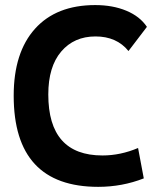

<svg xmlns="http://www.w3.org/2000/svg" viewBox="-20 -723 626 753"><path d="M365.2 9.8Q33.7 9.8 33.7 -347.7Q33.7 -517.1 117.2 -610.1Q200.7 -703.1 353.5 -703.1Q422.4 -703.1 475.6 -680.9Q528.8 -658.7 556.2 -617.7L483.9 -522.9Q437.5 -580.1 354.5 -580.1Q270.5 -580.1 220 -520.8Q169.4 -461.4 169.4 -352.5Q169.4 -113.3 381.8 -113.3Q452.6 -113.3 521.5 -142.6L543.9 -23.4Q459 9.8 365.2 9.8Z"/></svg>

Font: CaskaydiaMono NF
Style: Bold
Weight: 700
Designer: Aaron Bell
Foundry: Saja Typeworks
Version: Version 2111.001; ttfautohint (v1.8.4);Nerd Fonts 3.1.1